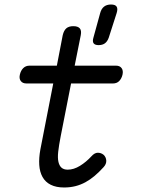

<svg xmlns="http://www.w3.org/2000/svg" viewBox="-20 -821 640 851"><path d="M494 -530Q511 -530 519 -519Q527 -508 523 -490Q519 -473 508.5 -462Q498 -451 480 -451H295L249 -217Q241 -176 238 -148.5Q235 -121 239 -103.5Q243 -86 253 -77.5Q263 -69 280 -69Q307 -69 334.5 -86Q362 -103 385 -128Q399 -144 413.5 -144Q428 -144 439 -135Q450 -125 451 -109.5Q452 -94 439 -80Q419 -58 399.5 -41.5Q380 -25 359 -13.5Q338 -2 314.5 4Q291 10 264 10Q229 10 205 -2Q181 -14 168.5 -36.5Q156 -59 154 -90Q152 -121 159 -159L216 -451H98Q80 -451 72 -462Q64 -473 68 -490Q72 -508 83 -519Q94 -530 111 -530H232L258 -665Q263 -686 274 -695.5Q285 -705 305 -705Q325 -705 333.5 -695.5Q342 -686 338 -665L311 -530ZM417 -621Q401 -621 395 -629Q389 -637 394 -654L424 -763Q429 -782 441 -791.5Q453 -801 472 -801Q491 -801 497 -791.5Q503 -782 497 -763L462 -654Q456 -637 445 -629Q434 -621 417 -621Z"/></svg>

Font: Maple Mono NL Light
Style: Italic
Weight: 300
Italic angle: -10°
Monospace: yes
Designer: subframe7536
Version: Version 7.000